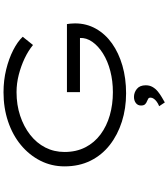

<svg xmlns="http://www.w3.org/2000/svg" viewBox="49 -794 981 1120"><g transform="rotate(-90 540.0 -234.5)"><path d="M555 10Q467 10 390 -14.5Q313 -39 254 -85Q195 -131 162 -197.5Q129 -264 129 -349Q129 -425 162 -490Q195 -555 253.5 -603.5Q312 -652 391 -678.5Q470 -705 561 -705Q631 -705 694 -689.5Q757 -674 807 -648.5Q857 -623 885 -593L837 -533Q803 -561 758.5 -582Q714 -603 663.5 -616Q613 -629 562 -629Q488 -629 424.5 -608Q361 -587 313 -549.5Q265 -512 239 -461Q213 -410 213 -349Q213 -281 240 -228Q267 -175 315.5 -139Q364 -103 427 -85Q490 -67 562 -67Q627 -67 685 -82Q743 -97 787 -124.5Q831 -152 855.5 -187Q880 -222 878 -260V-286L897 -259H562V-335H959Q961 -326 961.5 -316.5Q962 -307 962.5 -300Q963 -293 963 -287Q963 -221 932 -166Q901 -111 846 -72Q791 -33 717 -11.5Q643 10 555 10ZM502 236 480 203Q495 197 506 189Q517 181 523.5 171.5Q530 162 530 153Q530 143 523.5 139Q517 135 509 132Q500 129 492 121.5Q484 114 484 97Q484 78 498.5 67Q513 56 534 56Q560 56 581 73Q602 90 602 125Q602 147 592 164.5Q582 182 566 195Q550 208 533 218Q516 228 502 236Z"/></g></svg>

Font: Lexend Zetta Light
Style: Regular
Weight: 300
Designer: Bonnie Shaver-Troup, Thomas Jockin
Foundry: Lexend
Version: Version 1.007